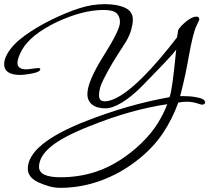

<svg xmlns="http://www.w3.org/2000/svg" viewBox="-49 -551 1008 925"><path d="M240 354Q213 354 184.5 345.5Q156 337 135 327Q85 303 85 262Q85 142 366 32Q466 -7 564.5 -35.5Q663 -64 768 -83Q775 -103 782.5 -156.5Q790 -210 800 -313Q796 -306 790.5 -300Q785 -294 783 -291Q757 -262 721 -224.5Q685 -187 636 -137Q585 -85 538.5 -57Q492 -29 460 -29Q417 -29 394.5 -47.5Q372 -66 372 -98Q372 -158 450 -282Q529 -407 529 -444Q529 -473 512 -488Q495 -503 449 -503Q349 -503 223 -444Q99 -384 57 -311Q35 -270 35 -248Q35 -217 78 -217Q88 -217 107 -220Q127 -223 135 -223Q145 -223 145 -218Q145 -205 110 -198Q97 -195 78 -192.5Q59 -190 49 -190Q-29 -190 -29 -242Q-29 -265 -13 -293Q12 -337 69 -378.5Q126 -420 199 -456Q271 -491 332.5 -511Q394 -531 455 -531Q516 -531 553.5 -513.5Q591 -496 591 -456Q591 -437 583.5 -409Q576 -381 559 -352Q543 -326 512.5 -279Q482 -232 449 -167Q437 -144 432.5 -125Q428 -106 428 -92Q428 -63 455 -63Q521 -63 636 -176Q681 -221 722.5 -270Q764 -319 804 -371L809 -404Q811 -412 824.5 -426Q838 -440 851 -450Q862 -459 874.5 -465Q887 -471 897 -471Q911 -471 911 -458Q911 -454 910 -453L899 -430Q889 -410 879.5 -371Q870 -332 860 -277Q855 -246 845 -198Q835 -150 819 -88H831Q847 -88 862.5 -87Q878 -86 894 -83Q939 -76 939 -58Q939 -47 925 -47Q922 -47 919.5 -47.5Q917 -48 914 -49Q881 -61 852 -61Q843 -61 832.5 -60Q822 -59 810 -57Q781 24 733.5 94Q686 164 611 222Q529 286 434.5 320Q340 354 240 354ZM243 303Q288 303 332 296Q376 289 417 275Q473 256 527.5 221.5Q582 187 632 139Q680 92 709 46Q738 0 757 -49Q669 -36 576.5 -10Q484 16 382 57Q253 108 196 155.5Q139 203 139 253Q139 303 243 303Z"/></svg>

Font: Corinthia
Style: Bold
Weight: 700
Designer: Robert E. Leuschke
Foundry: Robert E. Leuschke
Version: Version 1.013; ttfautohint (v1.8.3)